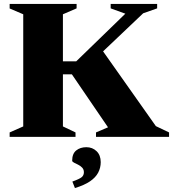

<svg xmlns="http://www.w3.org/2000/svg" viewBox="-20 -695 878 975"><path d="M771.5 -54.5 838.5 -22.5V0H467.5V-22.5L528.5 -48.5L345 -317.5H231.5V-383.5H367L616.5 -625.5L542 -652.5V-675H778V-652.5L707 -627.5L429 -363.5L489.5 -454ZM299.5 -622.5V-53L363.5 -22.5V0H29V-22.5L98 -53V-622.5L29 -652V-675H369V-652.5ZM347.5 227Q385 213.5 395.5 204.2Q406 195 406 179.5Q406 165.5 397.2 156.2Q388.5 147 376.5 141.2Q364.5 135.5 355.5 130.8Q346.5 126 346.5 121Q346.5 85.5 367 69Q387.5 52.5 418.5 52.5Q449.5 52.5 470.5 72.8Q491.5 93 491.5 128.5Q491.5 157 478.5 181.8Q465.5 206.5 436.8 226Q408 245.5 360.5 260Z"/></svg>

Font: Newsreader 24pt ExtraBold
Style: Regular
Weight: 800
Designer: Hugues Gentile
Foundry: Production Type
Version: Version 1.003